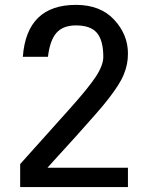

<svg xmlns="http://www.w3.org/2000/svg" viewBox="-20 -756 599 776"><path d="M497.1 0V-78.1H171.9L197.3 -106.4L291.5 -210L364.3 -292C385.1 -315.4 403.2 -337.1 418.5 -356.9C433.8 -376.8 446.5 -394.5 456.5 -410.2C466.6 -425.8 474.6 -440.9 480.5 -455.6C486.3 -470.2 490.6 -484 493.2 -497.1C495.8 -510.1 497.1 -524.4 497.1 -540C497.1 -590.8 478.5 -636.2 441.4 -676.3C404.3 -716.3 352.9 -736.3 287.1 -736.3C154.3 -736.3 82.7 -666.3 72.3 -526.4H173.8C179 -570.6 190.4 -602.9 208 -623C225.6 -643.2 252 -653.3 287.1 -653.3C326.8 -653.3 355.1 -643.1 372.1 -622.6C389 -602.1 397.5 -570 397.5 -526.4C397.5 -503.6 387.5 -477.1 367.7 -446.8C347.8 -416.5 313 -373.5 263.2 -317.9L61.5 -92.8V0Z"/></svg>

Font: FreeUniversal
Style: Regular
Weight: 400
Version: Version 1.001